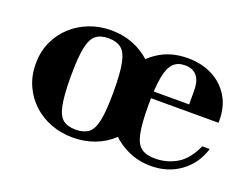

<svg xmlns="http://www.w3.org/2000/svg" viewBox="-80 -624 1041 798"><g transform="rotate(20 440.5 -225.0)"><path d="M294 12Q242 12 197 -5Q152 -22 118 -53.5Q84 -85 64.5 -128.5Q45 -172 45 -224Q45 -277 64.5 -320.5Q84 -364 118 -395.5Q152 -427 197 -444.5Q242 -462 294 -462Q346 -462 390.5 -444.5Q435 -427 468.5 -395.5Q502 -364 521 -320.5Q540 -277 540 -224Q540 -172 521 -128.5Q502 -85 468.5 -53.5Q435 -22 390.5 -5Q346 12 294 12ZM294 -23Q329 -23 350 -38.5Q371 -54 380 -97.5Q389 -141 389 -224Q389 -307 380 -351Q371 -395 350 -411Q329 -427 294 -427Q259 -427 238.5 -411Q218 -395 209 -351Q200 -307 200 -224Q200 -141 209 -97.5Q218 -54 238.5 -38.5Q259 -23 294 -23ZM639 12Q587 12 542 -7.5Q497 -27 463.5 -61Q430 -95 411.5 -138Q393 -181 393 -228Q393 -286 422 -339.5Q451 -393 505 -427.5Q559 -462 633 -462Q693 -462 740.5 -438Q788 -414 815.5 -369.5Q843 -325 843 -264V-253H496V-283H702V-344Q702 -430 630 -430Q599 -430 580 -411Q561 -392 552.5 -346.5Q544 -301 544 -222Q544 -141 553 -98Q562 -55 584 -39Q606 -23 644 -23Q697 -23 740.5 -48.5Q784 -74 813 -138H846Q825 -69 769.5 -28.5Q714 12 639 12Z"/></g></svg>

Font: Libre Bodoni
Style: Regular
Weight: 400
Designer: Pablo Impallari, Rodrigo Fuenzalida
Foundry: Impallari Type
Version: Version 2.005;gftools[0.9.23]